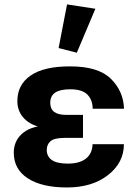

<svg xmlns="http://www.w3.org/2000/svg" viewBox="-20 -829 602 864"><path d="M280.8 14.6Q395 14.6 466.3 -41.3Q537.6 -97.2 537.6 -180.2H396.5Q395.5 -138.2 366.9 -115.5Q338.4 -92.8 285.6 -92.8Q235.4 -92.8 212.9 -109.1Q190.4 -125.5 190.4 -154.3Q190.4 -178.7 207.3 -193.6Q224.1 -208.5 271.5 -208.5H353.5V-312H278.8Q241.7 -312 223.9 -325.4Q206.1 -338.9 206.1 -366.2Q206.1 -397 228 -412.1Q250 -427.2 296.4 -427.2Q350.1 -427.2 373.5 -403.1Q397 -378.9 397 -339.8H538.1Q535.6 -418.9 478.5 -474.9Q421.4 -530.8 293.9 -530.3Q177.2 -530.3 117.7 -489Q58.1 -447.8 58.1 -374Q58.1 -326.2 90.6 -293.9Q123 -261.7 180.2 -253.4V-264.2Q112.8 -258.8 77.4 -225.6Q42 -192.4 42 -142.1Q42 -67.4 105.2 -26.4Q168.5 14.6 280.8 14.6ZM325.7 -591.8 409.2 -789.6 281.7 -809.1 243.7 -612.8Z"/></svg>

Font: Roboto Flex
Style: wght 700 wdth 100 opsz 14.0 GRAD 0.00 slnt 0.00 XTRA 468 XOPQ 96 YOPQ 79 YTLC 514 YTUC 712 YTAS 750 YTDE -203.00 YTFI 738
Weight: 700
Designer: Berlow after Robertson
Foundry: Google
Version: Version 3.100